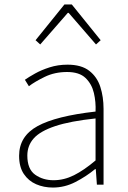

<svg xmlns="http://www.w3.org/2000/svg" viewBox="-20 -831 576 864"><path d="M218 13Q177 13 142.5 -2Q108 -17 87 -48.5Q66 -80 66 -130Q66 -218 149 -263.5Q232 -309 410 -329Q412 -372 402.5 -412.5Q393 -453 365 -480Q337 -507 282 -507Q226 -507 181 -485Q136 -463 110 -443L92 -472Q109 -484 137.5 -500Q166 -516 203.5 -528Q241 -540 284 -540Q346 -540 381.5 -512.5Q417 -485 431.5 -440Q446 -395 446 -341V0H416L411 -70H408Q368 -37 319.5 -12Q271 13 218 13ZM221 -20Q268 -20 313 -42.5Q358 -65 410 -109V-298Q296 -286 228.5 -263.5Q161 -241 132 -208.5Q103 -176 103 -131Q103 -70 138 -45Q173 -20 221 -20ZM140 -650 270 -811H303L433 -650L412 -631L289 -773H285L161 -631Z"/></svg>

Font: Noto Sans JP Thin Thin
Style: Regular
Weight: 250
Version: Version 2.004-H2;hotconv 1.0.118;makeotfexe 2.5.65603